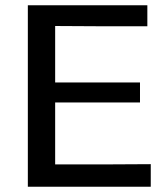

<svg xmlns="http://www.w3.org/2000/svg" viewBox="-20 -711 637 731"><path d="M86 0V-691H541V-611H366L190 -612V-397H513V-321H190V-85H372L554 -86V0Z"/></svg>

Font: MathJax_SansSerif
Style: Regular
Weight: 400
Version: Version 1.1